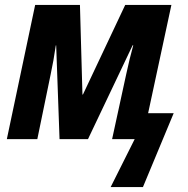

<svg xmlns="http://www.w3.org/2000/svg" viewBox="-20 -566 764 781"><path d="M430.2 194.8 527.8 0H436L493.2 -263.2Q499.5 -293 507.3 -325Q515.1 -356.9 522 -381.8H519.5L337.9 0H222.2L208.5 -381.3H207Q202.6 -350.6 197.3 -320.6Q191.9 -290.5 186 -263.2L131.8 0H7.8L123 -545.9H305.2L315.4 -181.6H317.4L489.3 -545.9H677.2L582.5 -105.5H686.5L561.5 194.8Z"/></svg>

Font: Open Sans SemiCondensed
Style: Bold Italic
Weight: 700
Width: 4
Italic angle: -12°
Designer: Monotype Design Team
Foundry: Monotype Imaging Inc.
Version: Version 3.003